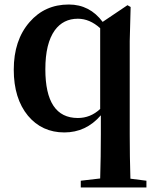

<svg xmlns="http://www.w3.org/2000/svg" viewBox="-20 -571 677 851"><path d="M629 260V230L558 221C556 156 555 91 555 25V-389L559 -540L545 -548L435 -474C397 -525 347 -551 285 -551C214 -551 156 -525 111 -473C64 -419 41 -349 41 -262C41 -177 62 -109 104 -58C145 -9 199 16 265 16C329 16 383 -9 427 -60V25C427 90 426 155 424 220L338 230V260ZM325 -48C229 -48 181 -120 181 -264C181 -341 195 -398 223 -437C248 -471 282 -488 325 -488C360 -488 393 -474 424 -446V-88C395 -61 362 -48 325 -48Z"/></svg>

Font: AllPunType Bold
Style: Regular
Weight: 700
Version: 1.0